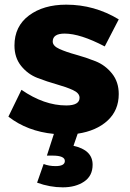

<svg xmlns="http://www.w3.org/2000/svg" viewBox="-20 -569 557 823"><path d="M206 -391Q206 -372 235 -359Q264 -346 306 -334.5Q348 -323 389.5 -306.5Q431 -290 460 -254Q489 -218 489 -166Q489 -96 441 -52Q393 -8 313 4L295 56Q377 74 377 137Q377 185 340.5 209.5Q304 234 249 234Q194 234 139 214L167 134Q190 143 218 143Q258 143 258 121Q258 98 205 98H181L211 5Q97 -6 16 -69L72 -184Q169 -117 264 -117Q321 -117 321 -150Q321 -170 292.5 -183Q264 -196 223 -207.5Q182 -219 140.5 -235Q99 -251 70.5 -286.5Q42 -322 42 -374Q42 -456 104 -502.5Q166 -549 264 -549Q385 -549 489 -486L429 -370Q324 -425 257 -425Q206 -425 206 -391Z"/></svg>

Font: Montserrat arm
Style: Bold
Weight: 700
Designer: Julieta Ulanovsky
Foundry: Julieta Ulanovsky
Version: Version 6.000;PS 006.000;hotconv 1.0.88;makeotf.lib2.5.64775